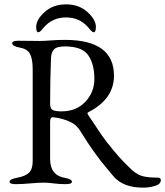

<svg xmlns="http://www.w3.org/2000/svg" viewBox="-20 -840 758 881"><path d="M386 -713Q346 -760 283 -760Q220 -760 180 -713Q164 -692 156 -692Q146 -692 146 -716Q146 -750 185 -785Q224 -820 283 -820Q342 -820 381 -785Q420 -750 420 -716Q420 -692 410 -692Q402 -692 386 -713ZM385 -325Q378 -322 385 -312Q430 -244 447.5 -218.5Q465 -193 504.5 -145.5Q544 -98 588 -58Q612 -37 637 -31Q662 -25 703 -25Q718 -25 718 -14Q718 5 691.5 13Q665 21 637 21Q543 21 499 -33Q494 -39 472 -65.5Q450 -92 442.5 -101.5Q435 -111 417.5 -135Q400 -159 383.5 -184Q367 -209 347 -241Q332 -266 304 -280Q268 -297 225 -302Q217 -303 213.5 -297.5Q210 -292 210 -282V-110Q210 -36 277 -24Q310 -18 310 -6Q310 5 281 5Q252 5 226 1.5Q200 -2 183 -2Q158 -2 119 1.5Q80 5 53 5Q24 5 24 -6Q24 -18 57 -24Q96 -31 113 -47.5Q130 -64 130 -100V-522Q130 -570 117.5 -593Q105 -616 69 -622Q36 -628 36 -642Q36 -653 65 -653Q94 -653 119 -652.5Q144 -652 163 -652Q180 -652 213 -654.5Q246 -657 278 -657Q503 -657 503 -493Q503 -385 385 -325ZM413 -477Q413 -547 384.5 -587Q356 -627 278 -627Q240 -627 227.5 -613Q215 -599 214 -573Q210 -476 210 -364Q210 -341 222 -335Q234 -329 263 -329Q330 -329 371.5 -373Q413 -417 413 -477Z"/></svg>

Font: EB Garamond SC 12
Style: Regular
Weight: 400
Version: Version 0.016 ; ttfautohint (v0.97) -l 8 -r 50 -G 200 -x 0 -